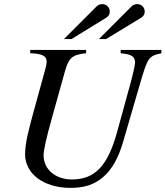

<svg xmlns="http://www.w3.org/2000/svg" viewBox="-20 -896 805 934"><path d="M461 -706H496L667 -810C679 -817 684 -828 684 -840C684 -860 668 -876 648 -876C638 -876 628 -873 621 -866ZM291 -706H328L497 -810C509 -817 514 -828 514 -840C514 -860 498 -876 478 -876C468 -876 458 -873 451 -866ZM765 -653H567V-637C620 -632 637 -621 637 -591C637 -582 630 -547 614 -488L550 -255C505 -91 443 -23 330 -23C252 -23 192 -70 192 -141C192 -163 205 -225 232 -320L295 -546C314 -615 331 -630 399 -637V-653H127V-637C189 -635 207 -622 207 -596C207 -584 203 -569 198 -551L146 -362C120 -267 102 -200 102 -146C102 -51 192 18 323 18C388 18 438 3 481 -34C524 -70 556 -128 578 -203L661 -488C699 -618 703 -623 765 -637Z"/></svg>

Font: XITS
Style: Italic
Weight: 400
Italic angle: -16.33°
Designer: MicroPress Inc., with final additions and corrections provided by Coen Hoffman, Elsevier (retired)
Version: Version 1.107